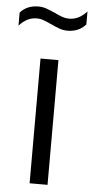

<svg xmlns="http://www.w3.org/2000/svg" viewBox="-92 -799 401 832"><g transform="rotate(5 108.0 -383.0)"><path d="M69.5 0V-542.5H147.5V0ZM101 -695.5Q79 -705.5 66 -710Q53 -714.5 40 -714.5Q17 -714.5 -1.5 -705.2Q-20 -696 -38 -676.5V-733Q-8.5 -766.5 41 -766.5Q59 -766.5 75 -761Q91 -755.5 115.5 -744.5Q135 -735 149 -730.2Q163 -725.5 176.5 -725.5Q199.5 -725.5 218 -734.8Q236.5 -744 254.5 -763.5V-707Q224.5 -673 175.5 -673Q157 -673 140.8 -678.8Q124.5 -684.5 101 -695.5Z"/></g></svg>

Font: Encode Sans Semi Condensed
Style: Regular
Weight: 400
Width: 4
Designer: Multiple Designers
Foundry: Impallari Type
Version: Version 2.000